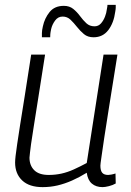

<svg xmlns="http://www.w3.org/2000/svg" viewBox="-20 -758 537 788"><path d="M155 10Q100 10 71 -17.5Q42 -45 42 -91Q42 -101 44 -118.5Q46 -136 50.5 -166.5Q55 -197 62.5 -245Q70 -293 81.5 -364Q93 -435 108 -534H165Q148 -425 136.5 -352.5Q125 -280 118 -235.5Q111 -191 107.5 -167Q104 -143 103 -131Q102 -119 101 -111Q101 -79 120.5 -59.5Q140 -40 180 -40Q207 -40 232 -45.5Q257 -51 282.5 -62.5Q308 -74 336 -89L405 -534H462Q442 -407 428.5 -324.5Q415 -242 408 -193.5Q401 -145 397.5 -121.5Q394 -98 393 -89.5Q392 -81 392 -78Q392 -58 399.5 -49Q407 -40 424 -40Q428 -40 436.5 -41.5Q445 -43 454 -46L455 -5Q443 2 427 6Q411 10 401 10Q374 10 357 -4.5Q340 -19 336 -49Q305 -30 275.5 -17Q246 -4 216.5 3Q187 10 155 10ZM152 -605Q152 -611 152 -622Q152 -633 156 -650Q163 -683 183.5 -708.5Q204 -734 242 -734Q265 -734 280.5 -721.5Q296 -709 308.5 -692Q321 -675 334.5 -662.5Q348 -650 368 -650Q384 -650 394.5 -662Q405 -674 411 -690Q417 -706 418 -717Q420 -727 420.5 -731Q421 -735 421 -738H455Q455 -733 455 -727Q455 -721 453 -710Q447 -664 424.5 -634.5Q402 -605 364 -605Q340 -605 324.5 -618Q309 -631 296 -647.5Q283 -664 269.5 -677Q256 -690 237 -690Q218 -690 206 -673.5Q194 -657 190 -639Q187 -625 186.5 -618Q186 -611 186 -605Z"/></svg>

Font: Georama Light
Style: Italic
Weight: 300
Italic angle: -9°
Designer: Jean-Baptiste Levee
Foundry: Production Type
Version: Version 1.001